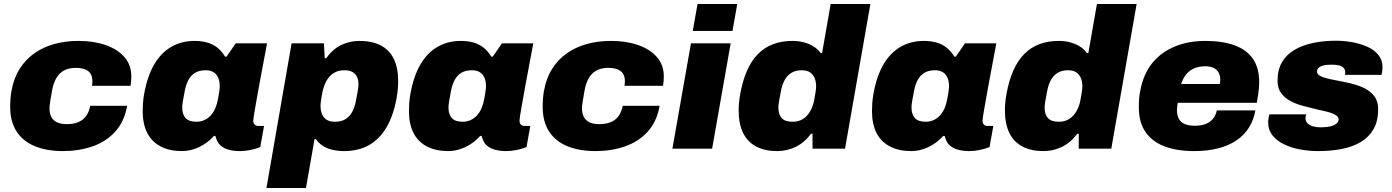

<svg xmlns="http://www.w3.org/2000/svg" viewBox="-20 -745 6973 962"><path d="M296 12Q214 12 154.5 -12.5Q95 -37 63 -86.5Q31 -136 31 -210Q31 -230 32.5 -249.5Q34 -269 37 -287Q48 -351 77.5 -398.5Q107 -446 151.5 -477.5Q196 -509 252 -524.5Q308 -540 373 -540Q449 -540 508.5 -519.5Q568 -499 603 -459.5Q638 -420 638 -361Q638 -351 637 -339Q636 -327 634 -315H441Q442 -321 442.5 -327Q443 -333 443 -338Q443 -361 433.5 -376Q424 -391 405 -398Q386 -405 359 -405Q324 -405 300 -391.5Q276 -378 261.5 -352.5Q247 -327 241 -292Q235 -258 232 -240Q229 -222 228.5 -214.5Q228 -207 228 -202Q228 -177 237 -159.5Q246 -142 265 -132.5Q284 -123 314 -123Q347 -123 371 -132.5Q395 -142 410.5 -162.5Q426 -183 432 -215H617Q603 -135 556.5 -84.5Q510 -34 442 -11Q374 12 296 12Z M892 12Q830 12 785.5 -11Q741 -34 718 -78.5Q695 -123 695 -188Q695 -207 696.5 -228.5Q698 -250 702 -273Q718 -363 752.5 -422Q787 -481 838.5 -510.5Q890 -540 955 -540Q990 -540 1018 -532Q1046 -524 1068 -507Q1090 -490 1108 -461H1115L1161 -528H1318L1294 -400Q1288 -368 1281.5 -333.5Q1275 -299 1269.5 -267Q1264 -235 1259 -208Q1254 -181 1251.5 -163.5Q1249 -146 1249 -141Q1249 -127 1256 -120.5Q1263 -114 1274 -114H1303L1284 -8Q1261 1 1234.5 6.5Q1208 12 1183 12Q1151 12 1125.5 5Q1100 -2 1083 -18Q1074 -26 1068.5 -38Q1063 -50 1059 -64H1052Q1020 -28 977.5 -8Q935 12 892 12ZM964 -135Q987 -135 1005.5 -144Q1024 -153 1037.5 -168.5Q1051 -184 1059.5 -204.5Q1068 -225 1072 -248Q1076 -270 1078 -282.5Q1080 -295 1080.5 -302Q1081 -309 1081 -314Q1081 -337 1073.5 -355Q1066 -373 1050.5 -383Q1035 -393 1010 -393Q979 -393 958 -380.5Q937 -368 924.5 -345Q912 -322 906 -291Q900 -259 897 -242.5Q894 -226 893.5 -218.5Q893 -211 893 -206Q893 -173 909.5 -154Q926 -135 964 -135Z M1315 197 1441 -528H1603L1607 -453H1614Q1648 -500 1690.5 -520Q1733 -540 1781 -540Q1843 -540 1886.5 -518Q1930 -496 1952.5 -451Q1975 -406 1975 -337Q1975 -318 1973 -297Q1971 -276 1967 -253Q1951 -165 1916 -106Q1881 -47 1828 -17.5Q1775 12 1704 12Q1674 12 1647 6Q1620 0 1598.5 -13.5Q1577 -27 1563 -48H1556L1513 197ZM1658 -135Q1690 -135 1711 -148Q1732 -161 1744.5 -184Q1757 -207 1763 -238Q1769 -270 1772 -286.5Q1775 -303 1775.5 -310.5Q1776 -318 1776 -323Q1776 -345 1768.5 -360.5Q1761 -376 1745.5 -384.5Q1730 -393 1704 -393Q1673 -393 1650.5 -378Q1628 -363 1614.5 -337.5Q1601 -312 1595 -281Q1591 -259 1589 -246Q1587 -233 1586.5 -226.5Q1586 -220 1586 -215Q1586 -192 1593 -174Q1600 -156 1616 -145.5Q1632 -135 1658 -135Z M2226 12Q2164 12 2119.5 -11Q2075 -34 2052 -78.5Q2029 -123 2029 -188Q2029 -207 2030.5 -228.5Q2032 -250 2036 -273Q2052 -363 2086.5 -422Q2121 -481 2172.5 -510.5Q2224 -540 2289 -540Q2324 -540 2352 -532Q2380 -524 2402 -507Q2424 -490 2442 -461H2449L2495 -528H2652L2628 -400Q2622 -368 2615.5 -333.5Q2609 -299 2603.5 -267Q2598 -235 2593 -208Q2588 -181 2585.5 -163.5Q2583 -146 2583 -141Q2583 -127 2590 -120.5Q2597 -114 2608 -114H2637L2618 -8Q2595 1 2568.5 6.5Q2542 12 2517 12Q2485 12 2459.5 5Q2434 -2 2417 -18Q2408 -26 2402.5 -38Q2397 -50 2393 -64H2386Q2354 -28 2311.5 -8Q2269 12 2226 12ZM2298 -135Q2321 -135 2339.5 -144Q2358 -153 2371.5 -168.5Q2385 -184 2393.5 -204.5Q2402 -225 2406 -248Q2410 -270 2412 -282.5Q2414 -295 2414.5 -302Q2415 -309 2415 -314Q2415 -337 2407.5 -355Q2400 -373 2384.5 -383Q2369 -393 2344 -393Q2313 -393 2292 -380.5Q2271 -368 2258.5 -345Q2246 -322 2240 -291Q2234 -259 2231 -242.5Q2228 -226 2227.5 -218.5Q2227 -211 2227 -206Q2227 -173 2243.5 -154Q2260 -135 2298 -135Z M2964 12Q2882 12 2822.5 -12.5Q2763 -37 2731 -86.5Q2699 -136 2699 -210Q2699 -230 2700.5 -249.5Q2702 -269 2705 -287Q2716 -351 2745.5 -398.5Q2775 -446 2819.5 -477.5Q2864 -509 2920 -524.5Q2976 -540 3041 -540Q3117 -540 3176.5 -519.5Q3236 -499 3271 -459.5Q3306 -420 3306 -361Q3306 -351 3305 -339Q3304 -327 3302 -315H3109Q3110 -321 3110.5 -327Q3111 -333 3111 -338Q3111 -361 3101.5 -376Q3092 -391 3073 -398Q3054 -405 3027 -405Q2992 -405 2968 -391.5Q2944 -378 2929.5 -352.5Q2915 -327 2909 -292Q2903 -258 2900 -240Q2897 -222 2896.5 -214.5Q2896 -207 2896 -202Q2896 -177 2905 -159.5Q2914 -142 2933 -132.5Q2952 -123 2982 -123Q3015 -123 3039 -132.5Q3063 -142 3078.5 -162.5Q3094 -183 3100 -215H3285Q3271 -135 3224.5 -84.5Q3178 -34 3110 -11Q3042 12 2964 12Z M3451 -590 3475 -725H3674L3650 -590ZM3349 0 3442 -528H3641L3548 0Z M3874 12Q3813 12 3769.5 -10.5Q3726 -33 3703.5 -78.5Q3681 -124 3681 -192Q3681 -211 3683 -232Q3685 -253 3689 -275Q3701 -341 3723 -391Q3745 -441 3777.5 -474Q3810 -507 3853 -523.5Q3896 -540 3951 -540Q3981 -540 4007.5 -533Q4034 -526 4056 -512.5Q4078 -499 4092 -479H4099L4142 -725H4341L4214 0H4051V-75H4044Q4010 -30 3966.5 -9Q3923 12 3874 12ZM3951 -135Q3983 -135 4005 -150Q4027 -165 4041 -190.5Q4055 -216 4060 -247Q4064 -269 4066 -281.5Q4068 -294 4068.5 -301Q4069 -308 4069 -313Q4069 -336 4061.5 -354Q4054 -372 4038.5 -382.5Q4023 -393 3997 -393Q3966 -393 3945 -380Q3924 -367 3911.5 -344Q3899 -321 3893 -290Q3887 -258 3884 -241.5Q3881 -225 3880.5 -217.5Q3880 -210 3880 -205Q3880 -172 3896.5 -153.5Q3913 -135 3951 -135Z M4546 12Q4484 12 4439.5 -11Q4395 -34 4372 -78.5Q4349 -123 4349 -188Q4349 -207 4350.5 -228.5Q4352 -250 4356 -273Q4372 -363 4406.5 -422Q4441 -481 4492.5 -510.5Q4544 -540 4609 -540Q4644 -540 4672 -532Q4700 -524 4722 -507Q4744 -490 4762 -461H4769L4815 -528H4972L4948 -400Q4942 -368 4935.5 -333.5Q4929 -299 4923.5 -267Q4918 -235 4913 -208Q4908 -181 4905.5 -163.5Q4903 -146 4903 -141Q4903 -127 4910 -120.5Q4917 -114 4928 -114H4957L4938 -8Q4915 1 4888.5 6.5Q4862 12 4837 12Q4805 12 4779.5 5Q4754 -2 4737 -18Q4728 -26 4722.5 -38Q4717 -50 4713 -64H4706Q4674 -28 4631.5 -8Q4589 12 4546 12ZM4618 -135Q4641 -135 4659.5 -144Q4678 -153 4691.5 -168.5Q4705 -184 4713.5 -204.5Q4722 -225 4726 -248Q4730 -270 4732 -282.5Q4734 -295 4734.5 -302Q4735 -309 4735 -314Q4735 -337 4727.5 -355Q4720 -373 4704.5 -383Q4689 -393 4664 -393Q4633 -393 4612 -380.5Q4591 -368 4578.5 -345Q4566 -322 4560 -291Q4554 -259 4551 -242.5Q4548 -226 4547.5 -218.5Q4547 -211 4547 -206Q4547 -173 4563.5 -154Q4580 -135 4618 -135Z M5208 12Q5147 12 5103.5 -10.5Q5060 -33 5037.5 -78.5Q5015 -124 5015 -192Q5015 -211 5017 -232Q5019 -253 5023 -275Q5035 -341 5057 -391Q5079 -441 5111.5 -474Q5144 -507 5187 -523.5Q5230 -540 5285 -540Q5315 -540 5341.5 -533Q5368 -526 5390 -512.5Q5412 -499 5426 -479H5433L5476 -725H5675L5548 0H5385V-75H5378Q5344 -30 5300.5 -9Q5257 12 5208 12ZM5285 -135Q5317 -135 5339 -150Q5361 -165 5375 -190.5Q5389 -216 5394 -247Q5398 -269 5400 -281.5Q5402 -294 5402.5 -301Q5403 -308 5403 -313Q5403 -336 5395.5 -354Q5388 -372 5372.5 -382.5Q5357 -393 5331 -393Q5300 -393 5279 -380Q5258 -367 5245.5 -344Q5233 -321 5227 -290Q5221 -258 5218 -241.5Q5215 -225 5214.5 -217.5Q5214 -210 5214 -205Q5214 -172 5230.5 -153.5Q5247 -135 5285 -135Z M5963 12Q5877 12 5815 -11.5Q5753 -35 5719.5 -83.5Q5686 -132 5686 -207Q5686 -229 5687.5 -249.5Q5689 -270 5693 -289Q5708 -373 5753 -428.5Q5798 -484 5866.5 -512Q5935 -540 6018 -540Q6105 -540 6165.5 -518Q6226 -496 6257.5 -450.5Q6289 -405 6289 -334Q6289 -318 6287 -296Q6285 -274 6277 -230H5881Q5880 -223 5878.5 -212.5Q5877 -202 5877 -194Q5877 -169 5886 -151Q5895 -133 5915 -124Q5935 -115 5966 -115Q5993 -115 6012.5 -121Q6032 -127 6045 -137.5Q6058 -148 6066 -162Q6074 -176 6077 -192H6270Q6262 -145 6238.5 -107Q6215 -69 6176.5 -42.5Q6138 -16 6084.5 -2Q6031 12 5963 12ZM5898 -324H6092Q6093 -329 6093.5 -335Q6094 -341 6094 -345Q6094 -367 6085.5 -382Q6077 -397 6060 -405Q6043 -413 6019 -413Q5986 -413 5962 -402Q5938 -391 5922.5 -371.5Q5907 -352 5898 -324Z M6585 12Q6540 12 6495.5 4Q6451 -4 6414.5 -21.5Q6378 -39 6356 -66.5Q6334 -94 6334 -133Q6334 -141 6336 -153Q6338 -165 6340 -172H6525Q6523 -167 6522 -162Q6521 -157 6521 -153Q6521 -138 6531 -127.5Q6541 -117 6558.5 -112Q6576 -107 6597 -107Q6610 -107 6625.5 -108.5Q6641 -110 6655 -114.5Q6669 -119 6678 -127Q6687 -135 6687 -147Q6687 -157 6678.5 -164Q6670 -171 6655 -177Q6640 -183 6620 -187.5Q6600 -192 6578 -197Q6545 -205 6510.5 -214Q6476 -223 6446.5 -238.5Q6417 -254 6399 -278.5Q6381 -303 6381 -340Q6381 -395 6403.5 -433.5Q6426 -472 6466.5 -495.5Q6507 -519 6560 -530Q6613 -541 6673 -541Q6715 -541 6756 -533.5Q6797 -526 6831.5 -510.5Q6866 -495 6886.5 -469.5Q6907 -444 6907 -408Q6907 -399 6905.5 -388.5Q6904 -378 6902 -370H6719Q6720 -375 6720 -378Q6720 -381 6720 -383Q6720 -397 6711.5 -405.5Q6703 -414 6688 -417.5Q6673 -421 6653 -421Q6643 -421 6630.5 -420Q6618 -419 6606 -415.5Q6594 -412 6586.5 -405Q6579 -398 6579 -386Q6579 -376 6588 -369Q6597 -362 6612.5 -357Q6628 -352 6647 -348Q6681 -341 6722 -333Q6763 -325 6800 -310.5Q6837 -296 6861 -269Q6885 -242 6885 -197Q6885 -138 6862 -98Q6839 -58 6798 -33.5Q6757 -9 6702.5 1.5Q6648 12 6585 12Z"/></svg>

Font: Archivo SemiBold Black
Style: Italic
Weight: 900
Italic angle: -10°
Version: Version 2.001